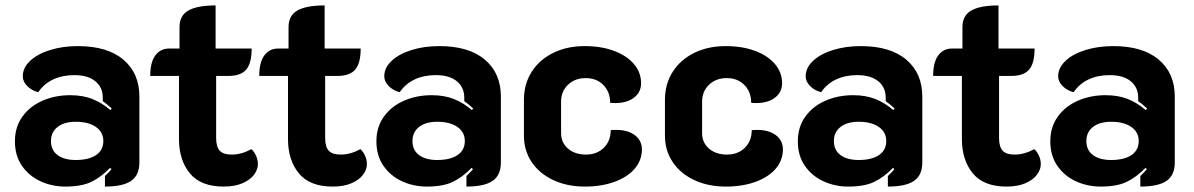

<svg xmlns="http://www.w3.org/2000/svg" viewBox="-20 -679 4402 708"><path d="M35 -158Q35 -211 63 -249.5Q91 -288 137.5 -308Q184 -328 239 -328Q285 -328 320.5 -314Q356 -300 387 -273L392 -279Q371 -298 359 -306V-319Q359 -357 331.5 -379.5Q304 -402 254 -402Q210 -402 176 -386Q142 -370 121 -339Q97 -345 80.5 -361.5Q64 -378 64 -398Q64 -429 91 -454.5Q118 -480 164.5 -494.5Q211 -509 267 -509Q376 -509 435 -459Q494 -409 494 -323V-80Q494 -33 463.5 -12Q433 9 367 9V-30Q382 -44 391 -55L386 -60Q353 -26 317 -8.5Q281 9 221 9Q172 9 129.5 -10.5Q87 -30 61 -67.5Q35 -105 35 -158ZM361 -159Q361 -192 333.5 -211Q306 -230 259 -230Q217 -230 192.5 -211Q168 -192 168 -159Q168 -125 192.5 -107Q217 -89 259 -89Q307 -89 334 -107Q361 -125 361 -159Z M640 -166V-399H534Q534 -450 553 -475Q572 -500 603 -500H642V-579Q642 -622 675 -640.5Q708 -659 775 -659V-500H908Q908 -446 888 -422.5Q868 -399 822 -399H777V-171Q777 -138 790 -123.5Q803 -109 835 -109Q870 -109 907 -129Q918 -119 924.5 -104Q931 -89 931 -74Q931 -54 917 -35Q903 -16 874.5 -3.5Q846 9 805 9Q720 9 680 -40Q640 -89 640 -166Z M1042 -166V-399H936Q936 -450 955 -475Q974 -500 1005 -500H1044V-579Q1044 -622 1077 -640.5Q1110 -659 1177 -659V-500H1310Q1310 -446 1290 -422.5Q1270 -399 1224 -399H1179V-171Q1179 -138 1192 -123.5Q1205 -109 1237 -109Q1272 -109 1309 -129Q1320 -119 1326.5 -104Q1333 -89 1333 -74Q1333 -54 1319 -35Q1305 -16 1276.5 -3.5Q1248 9 1207 9Q1122 9 1082 -40Q1042 -89 1042 -166Z M1368 -158Q1368 -211 1396 -249.5Q1424 -288 1470.5 -308Q1517 -328 1572 -328Q1618 -328 1653.5 -314Q1689 -300 1720 -273L1725 -279Q1704 -298 1692 -306V-319Q1692 -357 1664.5 -379.5Q1637 -402 1587 -402Q1543 -402 1509 -386Q1475 -370 1454 -339Q1430 -345 1413.5 -361.5Q1397 -378 1397 -398Q1397 -429 1424 -454.5Q1451 -480 1497.5 -494.5Q1544 -509 1600 -509Q1709 -509 1768 -459Q1827 -409 1827 -323V-80Q1827 -33 1796.5 -12Q1766 9 1700 9V-30Q1715 -44 1724 -55L1719 -60Q1686 -26 1650 -8.5Q1614 9 1554 9Q1505 9 1462.5 -10.5Q1420 -30 1394 -67.5Q1368 -105 1368 -158ZM1694 -159Q1694 -192 1666.5 -211Q1639 -230 1592 -230Q1550 -230 1525.5 -211Q1501 -192 1501 -159Q1501 -125 1525.5 -107Q1550 -89 1592 -89Q1640 -89 1667 -107Q1694 -125 1694 -159Z M1912 -178V-311Q1912 -369 1940.5 -414Q1969 -459 2020 -484Q2071 -509 2136 -509Q2197 -509 2244 -491.5Q2291 -474 2317.5 -443Q2344 -412 2344 -372Q2344 -339 2318 -319Q2292 -299 2249 -299Q2236 -299 2230 -300Q2230 -340 2205 -365.5Q2180 -391 2140 -391Q2100 -391 2074.5 -366.5Q2049 -342 2049 -304V-188Q2049 -153 2074.5 -131Q2100 -109 2141 -109Q2181 -109 2206.5 -134Q2232 -159 2232 -199Q2239 -200 2252 -200Q2295 -200 2321 -180.5Q2347 -161 2347 -128Q2347 -88 2320.5 -57Q2294 -26 2246 -8.5Q2198 9 2137 9Q2071 9 2020 -15Q1969 -39 1940.5 -81.5Q1912 -124 1912 -178Z M2432 -178V-311Q2432 -369 2460.5 -414Q2489 -459 2540 -484Q2591 -509 2656 -509Q2717 -509 2764 -491.5Q2811 -474 2837.5 -443Q2864 -412 2864 -372Q2864 -339 2838 -319Q2812 -299 2769 -299Q2756 -299 2750 -300Q2750 -340 2725 -365.5Q2700 -391 2660 -391Q2620 -391 2594.5 -366.5Q2569 -342 2569 -304V-188Q2569 -153 2594.5 -131Q2620 -109 2661 -109Q2701 -109 2726.5 -134Q2752 -159 2752 -199Q2759 -200 2772 -200Q2815 -200 2841 -180.5Q2867 -161 2867 -128Q2867 -88 2840.5 -57Q2814 -26 2766 -8.5Q2718 9 2657 9Q2591 9 2540 -15Q2489 -39 2460.5 -81.5Q2432 -124 2432 -178Z M2922 -158Q2922 -211 2950 -249.5Q2978 -288 3024.5 -308Q3071 -328 3126 -328Q3172 -328 3207.5 -314Q3243 -300 3274 -273L3279 -279Q3258 -298 3246 -306V-319Q3246 -357 3218.5 -379.5Q3191 -402 3141 -402Q3097 -402 3063 -386Q3029 -370 3008 -339Q2984 -345 2967.5 -361.5Q2951 -378 2951 -398Q2951 -429 2978 -454.5Q3005 -480 3051.5 -494.5Q3098 -509 3154 -509Q3263 -509 3322 -459Q3381 -409 3381 -323V-80Q3381 -33 3350.5 -12Q3320 9 3254 9V-30Q3269 -44 3278 -55L3273 -60Q3240 -26 3204 -8.5Q3168 9 3108 9Q3059 9 3016.5 -10.5Q2974 -30 2948 -67.5Q2922 -105 2922 -158ZM3248 -159Q3248 -192 3220.5 -211Q3193 -230 3146 -230Q3104 -230 3079.5 -211Q3055 -192 3055 -159Q3055 -125 3079.5 -107Q3104 -89 3146 -89Q3194 -89 3221 -107Q3248 -125 3248 -159Z M3527 -166V-399H3421Q3421 -450 3440 -475Q3459 -500 3490 -500H3529V-579Q3529 -622 3562 -640.5Q3595 -659 3662 -659V-500H3795Q3795 -446 3775 -422.5Q3755 -399 3709 -399H3664V-171Q3664 -138 3677 -123.5Q3690 -109 3722 -109Q3757 -109 3794 -129Q3805 -119 3811.5 -104Q3818 -89 3818 -74Q3818 -54 3804 -35Q3790 -16 3761.5 -3.5Q3733 9 3692 9Q3607 9 3567 -40Q3527 -89 3527 -166Z M3853 -158Q3853 -211 3881 -249.5Q3909 -288 3955.5 -308Q4002 -328 4057 -328Q4103 -328 4138.5 -314Q4174 -300 4205 -273L4210 -279Q4189 -298 4177 -306V-319Q4177 -357 4149.5 -379.5Q4122 -402 4072 -402Q4028 -402 3994 -386Q3960 -370 3939 -339Q3915 -345 3898.5 -361.5Q3882 -378 3882 -398Q3882 -429 3909 -454.5Q3936 -480 3982.5 -494.5Q4029 -509 4085 -509Q4194 -509 4253 -459Q4312 -409 4312 -323V-80Q4312 -33 4281.5 -12Q4251 9 4185 9V-30Q4200 -44 4209 -55L4204 -60Q4171 -26 4135 -8.5Q4099 9 4039 9Q3990 9 3947.5 -10.5Q3905 -30 3879 -67.5Q3853 -105 3853 -158ZM4179 -159Q4179 -192 4151.5 -211Q4124 -230 4077 -230Q4035 -230 4010.5 -211Q3986 -192 3986 -159Q3986 -125 4010.5 -107Q4035 -89 4077 -89Q4125 -89 4152 -107Q4179 -125 4179 -159Z"/></svg>

Font: K2D ExtraBold
Style: Regular
Weight: 800
Designer: Katatrad Aksorn Co.,Ltd.
Foundry: Cadson Demak Co.,Ltd.
Version: Version 1.000; ttfautohint (v1.6)